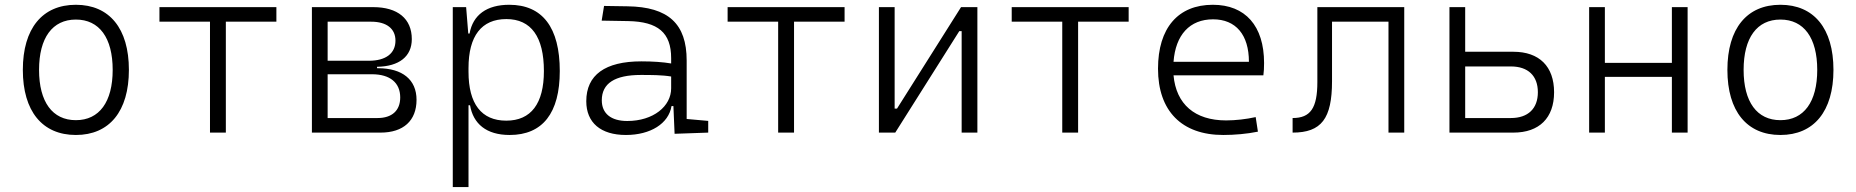

<svg xmlns="http://www.w3.org/2000/svg" viewBox="-20 -547 7657 792"><path d="M293 9.8C431.2 9.8 511.7 -87.9 511.7 -258.8C511.7 -429.7 431.2 -527.3 293 -527.3C154.8 -527.3 74.2 -429.7 74.2 -258.8C74.2 -87.9 154.8 9.8 293 9.8ZM293 -51.3C196.3 -51.3 141.1 -126.5 141.1 -258.8C141.1 -391.1 196.3 -466.3 293 -466.3C389.6 -466.3 444.8 -391.1 444.8 -258.8C444.8 -126.5 389.6 -51.3 293 -51.3Z M846.2 0H911.6V-457.5H1120.1V-517.6H637.7V-457.5H846.2Z M1266.6 0H1549.8C1644 0 1698.2 -49.3 1698.2 -135.3C1698.2 -218.3 1640.1 -265.6 1539.1 -265.6H1535.2V-271.5C1626.5 -272.9 1678.7 -314 1678.7 -385.7C1678.7 -469.7 1620.6 -517.6 1519.5 -517.6H1266.6ZM1331.5 -60.1V-240.7H1514.6C1588.4 -240.7 1630.9 -206.1 1630.9 -145C1630.9 -90.8 1596.7 -60.1 1537.6 -60.1ZM1331.5 -296.4V-457.5H1511.2C1574.7 -457.5 1611.3 -428.7 1611.3 -379.4C1611.3 -326.7 1571.3 -296.4 1502 -296.4Z M1847.7 224.6H1912.6V-112.8H1918.9C1932.1 -36.6 1985.8 9.8 2082.5 9.8C2218.3 9.8 2289.1 -80.6 2289.1 -253.9C2289.1 -433.6 2217.8 -527.3 2080.6 -527.3C1988.3 -527.3 1930.7 -485.8 1917 -408.7H1911.6L1902.8 -517.6H1847.7ZM1912.6 -251V-266.1C1912.6 -398.9 1966.3 -468.3 2068.8 -468.3C2170.9 -468.3 2223.6 -395 2223.6 -253.9C2223.6 -119.6 2170.4 -49.3 2068.4 -49.3C1965.8 -49.3 1912.6 -118.7 1912.6 -251Z M2762.7 4.9 2901.4 0V-48.3L2812.5 -56.2V-297.4C2812.5 -448.7 2737.3 -518.6 2568.4 -521L2471.7 -522.5L2461.9 -461.9L2571.8 -460C2693.8 -457.5 2748.5 -412.6 2748.5 -307.1V-285.2C2714.8 -291 2671.9 -293.9 2625.5 -293.9C2476.1 -293.9 2398.4 -237.8 2398.4 -129.4C2398.4 -41 2458 9.8 2562 9.8C2663.1 9.8 2738.3 -37.1 2750 -109.4H2757.8ZM2748.5 -231.4V-182.6C2748.5 -108.9 2675.3 -47.9 2567.4 -47.9C2500.5 -47.9 2462.4 -78.6 2462.4 -133.3C2462.4 -203.1 2516.1 -237.8 2623.5 -237.8C2664.1 -237.8 2710.4 -237.8 2748.5 -231.4Z M3189.9 0H3255.4V-457.5H3463.9V-517.6H2981.4V-457.5H3189.9Z M3605.5 0H3672.9L3937 -418.5H3946.8V0H4011.7V-517.6H3944.3L3680.2 -99.1H3670.4V-517.6H3605.5Z M4361.8 0H4427.2V-457.5H4635.7V-517.6H4153.3V-457.5H4361.8Z M5025.9 9.8C5072.3 9.8 5123.5 5.4 5168.9 -3.9L5159.7 -64C5120.1 -55.2 5076.2 -50.3 5037.6 -50.3C4908.7 -50.3 4831.5 -117.2 4820.8 -236.3H5191.4C5193.4 -250 5194.3 -268.1 5194.3 -287.1C5194.3 -440.4 5116.7 -527.3 4982.9 -527.3C4839.4 -527.3 4756.8 -431.2 4756.8 -263.7C4756.8 -89.4 4854.5 9.8 5025.9 9.8ZM4820.8 -292C4829.1 -403.3 4887.7 -467.3 4983.9 -467.3C5077.6 -467.3 5131.8 -403.8 5131.8 -292Z M5312 0C5430.7 0 5474.6 -57.6 5474.6 -211.9V-457.5H5707.5V0H5772.5V-517.6H5414.1V-208.5C5414.1 -101.1 5385.7 -60.1 5312 -60.1Z M5959 0H6222.7C6329.6 0 6390.6 -60.5 6390.6 -166.5C6390.6 -272.9 6329.6 -333.5 6222.7 -333.5H6023.9V-517.6H5959ZM6023.9 -60.1V-272.9H6212.4C6283.2 -272.9 6323.7 -234.4 6323.7 -166.5C6323.7 -99.1 6283.2 -60.1 6212.4 -60.1Z M6876.5 0H6941.4V-517.6H6876.5V-287.6H6600.1V-517.6H6535.2V0H6600.1V-230H6876.5Z M7324.2 9.8C7462.4 9.8 7543 -87.9 7543 -258.8C7543 -429.7 7462.4 -527.3 7324.2 -527.3C7186 -527.3 7105.5 -429.7 7105.5 -258.8C7105.5 -87.9 7186 9.8 7324.2 9.8ZM7324.2 -51.3C7227.5 -51.3 7172.4 -126.5 7172.4 -258.8C7172.4 -391.1 7227.5 -466.3 7324.2 -466.3C7420.9 -466.3 7476.1 -391.1 7476.1 -258.8C7476.1 -126.5 7420.9 -51.3 7324.2 -51.3Z"/></svg>

Font: Cascadia Code PL Light
Style: Regular
Weight: 300
Monospace: yes
Designer: Aaron Bell
Foundry: Saja Typeworks
Version: Version 2404.023